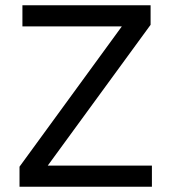

<svg xmlns="http://www.w3.org/2000/svg" viewBox="-20 -708 647 728"><path d="M54 0V-76L442 -608H65V-688H551V-614L161 -80H556V0Z"/></svg>

Font: Source Han Sans & Saira Hybrid
Style: Regular
Weight: 400
Designer: Ryoko NISHIZUKA 西塚涼子 (kana & ideographs); Paul D. Hunt (Latin, Greek & Cyrillic); Wenlong ZHANG 张文龙 (bopomofo); Sandoll 
Foundry: Adobe Systems Incorporated
Version: Version 1.00;August 2, 2021;FontCreator 13.0.0.2675 64-bit